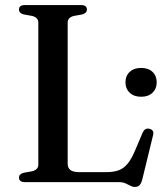

<svg xmlns="http://www.w3.org/2000/svg" viewBox="-20 -720 652 759"><path d="M305.5 -663 272 -657Q260 -654 253.8 -647.5Q247.5 -641 247.5 -630.5V-73.5Q247.5 -55.5 258.8 -47.5Q270 -39.5 294 -39.5H400.5Q429.5 -39.5 449.5 -47Q469.5 -54.5 485 -73.5Q500.5 -92.5 515 -127.5L544 -196Q548.5 -205.5 555 -209.2Q561.5 -213 570.5 -211Q580 -209 584 -202.5Q588 -196 585 -185L542 -9Q538 5.5 531.5 12.2Q525 19 513.5 19Q504 19 495.2 14.2Q486.5 9.5 476 4.8Q465.5 0 449.5 0H78.5Q66.5 0 60.8 -4.8Q55 -9.5 55 -17.5Q55 -32 73.5 -37L107 -43Q119 -46 125.2 -52.5Q131.5 -59 131.5 -69.5V-630.5Q131.5 -641 125.2 -647.5Q119 -654 107 -657L73.5 -663Q55 -668 55 -682.5Q55 -691 60.8 -695.5Q66.5 -700 78.5 -700H300Q312.5 -700 318 -695.5Q323.5 -691 323.5 -682.5Q323.5 -668 305.5 -663ZM538 -337.5Q509.5 -337.5 492.8 -353.5Q476 -369.5 476 -394.5Q476 -420 492.8 -435.8Q509.5 -451.5 538 -451.5Q566.5 -451.5 583 -435.8Q599.5 -420 599.5 -394.5Q599.5 -369.5 583 -353.5Q566.5 -337.5 538 -337.5Z"/></svg>

Font: Fraunces 20pt
Style: Regular
Weight: 400
Version: Version 1.000;[b76b70a41]